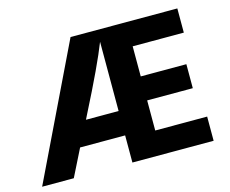

<svg xmlns="http://www.w3.org/2000/svg" viewBox="-96 -809 1131 943"><g transform="rotate(-15 470.0 -337.0)"><path d="M169 0H8L333 -674H876V-551H616V-398H848V-276H616V-123H880V0H467V-138H238ZM313 -286 301 -262H467V-614Q426 -508 313 -286Z"/></g></svg>

Font: Hind Siliguri
Style: Bold
Weight: 700
Designer: Jyotish Sonowal
Foundry: Indian Type Foundry
Version: Version 1.001;PS 1.0;hotconv 1.0.86;makeotf.lib2.5.63406; tt